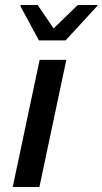

<svg xmlns="http://www.w3.org/2000/svg" viewBox="-20 -750 411 770"><path d="M31 0 139 -510H246L138 0ZM136 -588 62 -725 63 -730H131L195 -636L292 -730H371L369 -725L243 -588Z"/></svg>

Font: Saira Thin Medium
Style: Italic
Weight: 500
Italic angle: -12°
Version: Version 1.101